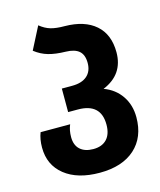

<svg xmlns="http://www.w3.org/2000/svg" viewBox="-117 -861 795 954"><g transform="rotate(-15 280.5 -383.5)"><path d="M32 -185Q32 -228 45 -261H197Q185 -233 185 -198Q185 -156 209.5 -134Q234 -112 277 -112Q322 -112 346.5 -138Q371 -164 371 -213Q371 -322 253 -322H203V-443H256Q306 -443 333 -466.5Q360 -490 360 -533Q360 -575 337.5 -594.5Q315 -614 269 -615Q217 -616 180.5 -626.5Q144 -637 112 -662L171 -777Q198 -755 226 -747Q254 -739 297 -739Q399 -738 455.5 -688.5Q512 -639 512 -547Q512 -433 403 -388Q460 -367 492 -320Q524 -273 524 -210Q524 -107 459 -48.5Q394 10 278 10Q164 10 98 -42.5Q32 -95 32 -185Z"/></g></svg>

Font: Noto Sans Georgian Bold Narrow
Style: Regular
Weight: 700
Width: 4
Designer: Monotype Design team
Foundry: Monotype Imaging Inc.
Version: Version 1.000